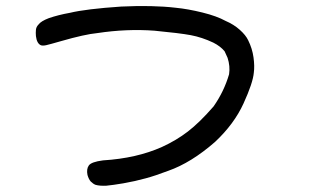

<svg xmlns="http://www.w3.org/2000/svg" viewBox="-20 -500 1040 629"><path d="M377 -478.5Q480.5 -483.4 555.7 -474.6Q595.7 -470.7 643.1 -459Q690.4 -447.3 718.8 -431.6Q746.1 -419.9 765.6 -402.3Q785.2 -384.8 793 -368.2Q806.6 -340.8 810.5 -312Q814.5 -283.2 811.5 -261.7Q808.6 -228.5 777.8 -161.1Q747.1 -93.8 684.6 -35.2Q606.4 33.2 531.2 59.6Q487.3 76.2 458 84Q422.9 93.8 383.8 100.6Q349.6 106.4 328.1 108.4Q306.6 109.4 293 105.5Q285.2 102.5 277.3 94.7Q270.5 86.9 266.6 73.2Q262.7 53.7 271 42Q279.3 30.3 317.4 25.4Q427.7 18.6 510.7 -18.6Q557.6 -40 595.7 -69.3Q633.8 -98.6 679.7 -151.4Q713.9 -200.2 730.5 -256.8Q734.4 -283.2 725.6 -310.5L715.8 -332Q702.1 -348.6 678.7 -360.4Q641.6 -377.9 605 -384.8Q568.4 -391.6 486.3 -399.4Q395.5 -406.2 298.8 -391.6Q257.8 -387.7 179.7 -365.2Q142.6 -354.5 131.8 -352.1Q121.1 -349.6 114.3 -351.6Q100.6 -357.4 97.7 -381.8Q96.7 -392.6 97.7 -402.3Q98.6 -412.1 106.4 -419.9Q114.3 -430.7 139.6 -440.4Q170.9 -451.2 209 -458Q261.7 -470.7 377 -478.5Z"/></svg>

Font: JasonHandwriting4
Style: Regular
Weight: 400
Version: Version 1.01.21